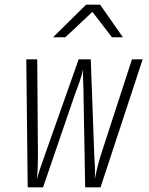

<svg xmlns="http://www.w3.org/2000/svg" viewBox="-20 -805 640 825"><path d="M99 0 93 -550H140L143 -141Q143 -104 142 -80Q141 -56 139 -35Q144 -56 152 -79.5Q160 -103 173 -140L318 -550H370L385 -140Q387 -106 388 -82Q389 -58 387 -35Q392 -57 397.5 -82Q403 -107 414 -141L547 -550H593L412 0H346L339 -391Q339 -418 337.5 -451.5Q336 -485 337 -507Q333 -485 321 -451.5Q309 -418 299 -391L165 0ZM208 -645 350 -785H410L508 -645H461L377 -754L261 -645Z"/></svg>

Font: JetBrains Mono Thin
Style: Italic
Weight: 100
Italic angle: -9°
Monospace: yes
Designer: Philipp Nurullin, Konstantin Bulenkov
Foundry: JetBrains
Version: Version 2.305; ttfautohint (v1.8.4.7-5d5b)